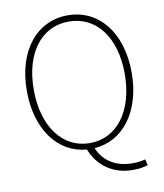

<svg xmlns="http://www.w3.org/2000/svg" viewBox="-96 -817 907 1064"><g transform="rotate(-10 357.0 -285.5)"><path d="M357 -20C204 -20 101 -157 101 -365C101 -573 204 -704 357 -704C510 -704 613 -573 613 -365C613 -157 510 -20 357 -20ZM566 168C600 168 633 162 651 156L642 122C625 127 603 131 570 131C476 131 409 88 377 12C538 1 652 -145 652 -365C652 -594 529 -739 357 -739C185 -739 62 -594 62 -365C62 -146 174 0 334 12C368 101 448 168 566 168Z"/></g></svg>

Font: Noto Sans CJK SC Thin
Style: Regular
Weight: 100
Designer: Ryoko NISHIZUKA 西塚涼子 (kana, bopomofo & ideographs); Paul D. Hunt (Latin, Greek & Cyrillic); Sandoll Communications 산돌커뮤니
Foundry: Adobe
Version: Version 2.004;hotconv 1.0.118;makeotfexe 2.5.65603